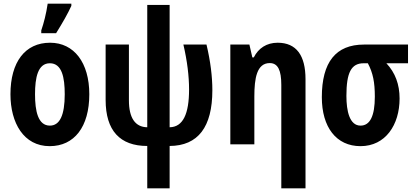

<svg xmlns="http://www.w3.org/2000/svg" viewBox="-20 -787 2264 1047"><path d="M205 -606H286C322 -664 350 -713 369 -755V-767H240C232 -712 219 -662 205 -621ZM251 10C385 10 467 -95 467 -273C467 -445 384 -554 253 -554C117 -554 37 -449 37 -273C37 -117 109 10 251 10ZM252 -102C187 -102 171 -182 171 -273C171 -363 186 -442 252 -442C318 -442 333 -364 333 -273C333 -159 306 -102 252 -102Z M783 240H905V9C1060 8 1138 -94 1138 -295C1138 -369 1128 -452 1106 -544H980C1001 -454 1011 -372 1011 -299C1011 -166 978 -94 905 -93V-760H783V-93C717 -94 683 -144 683 -240V-544H556V-242C556 -75 634 9 783 9Z M1514 240H1646V-355C1646 -485 1596 -554 1494 -554C1434 -554 1389 -524 1364 -474H1356L1340 -544H1236V0H1367V-261C1367 -359 1380 -443 1451 -443C1496 -443 1514 -403 1514 -324Z M1946 10C2082 10 2159 -106 2159 -250C2159 -327 2135 -391 2087 -442H2205V-544H1965C1811 -544 1735 -448 1735 -257C1735 -93 1814 10 1946 10ZM1946 -102C1886 -102 1869 -182 1869 -264C1869 -391 1895 -442 1963 -442H1986C2014 -389 2024 -338 2024 -260C2024 -155 1998 -102 1946 -102Z"/></svg>

Font: Kathrein 77 Bold Condensed
Style: Regular
Weight: 700
Width: 3
Designer: Lazydogs Typefoundry, based on Open Sans by Ascender Corporation
Foundry: Lazydogs Typefoundry
Version: Version 1.003;PS 001.003;hotconv 1.0.88;makeotf.lib2.5.64775